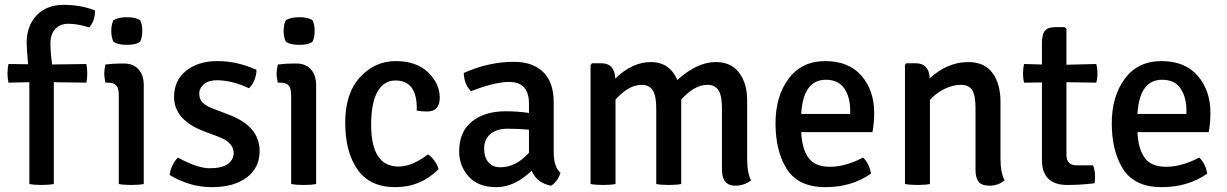

<svg xmlns="http://www.w3.org/2000/svg" viewBox="-20 -759 5062 792"><path d="M101 0V-420L15 -418Q11 -435 11 -456.5Q11 -478 15 -495L96 -494Q90 -556 90 -583Q90 -652 131 -695.5Q172 -739 242.5 -739Q313 -739 372 -716Q372 -672 348 -646Q299 -661 263 -661Q227 -661 207.5 -639Q188 -617 188 -580.5Q188 -544 195 -493L336 -495Q340 -478 340 -456.5Q340 -435 336 -418L202 -420V0Q181 4 151 4Q121 4 101 0Z M448 -587Q439 -605 439 -631.5Q439 -658 448 -676Q469 -688 504 -688Q539 -688 558 -676Q567 -658 567 -631.5Q567 -605 558 -587Q542 -574 504 -574Q466 -574 448 -587ZM573 -408V0Q554 4 521.5 4Q489 4 470 0V-366Q470 -394 460 -406Q450 -418 426 -418H415Q410 -440 410 -455Q410 -470 415 -493Q448 -497 478 -497H492Q530 -497 551.5 -473Q573 -449 573 -408Z M680 -37Q681 -54 691 -75.5Q701 -97 714 -109Q794 -65 844.5 -65Q895 -65 919 -82Q943 -99 944 -127Q944 -172 881 -195L825 -216Q698 -263 698 -359Q698 -427 747.5 -467Q797 -507 877.5 -507Q958 -507 1038 -471Q1038 -451 1029.5 -429Q1021 -407 1007 -395Q937 -428 874 -428Q841 -428 821.5 -412Q802 -396 802 -372.5Q802 -349 816.5 -335Q831 -321 864 -309L924 -286Q1051 -238 1051 -136Q1051 -67 998 -27Q945 13 854 13Q763 13 680 -37Z M1159 -587Q1150 -605 1150 -631.5Q1150 -658 1159 -676Q1180 -688 1215 -688Q1250 -688 1269 -676Q1278 -658 1278 -631.5Q1278 -605 1269 -587Q1253 -574 1215 -574Q1177 -574 1159 -587ZM1284 -408V0Q1265 4 1232.5 4Q1200 4 1181 0V-366Q1181 -394 1171 -406Q1161 -418 1137 -418H1126Q1121 -440 1121 -455Q1121 -470 1126 -493Q1159 -497 1189 -497H1203Q1241 -497 1262.5 -473Q1284 -449 1284 -408Z M1699 -303Q1703 -427 1611 -427Q1563 -427 1537 -380.5Q1511 -334 1511 -244Q1511 -72 1624 -72Q1680 -72 1745 -122Q1759 -114 1772 -96Q1785 -78 1789 -61Q1715 13 1610.5 13Q1506 13 1455 -59.5Q1404 -132 1404 -253Q1404 -374 1465 -440.5Q1526 -507 1612 -507Q1698 -507 1746 -460.5Q1794 -414 1794 -356.5Q1794 -299 1742 -299Q1718 -299 1699 -303Z M2292 -46Q2280 -9 2253 7Q2194 -4 2173 -55Q2103 13 2027.5 13Q1952 13 1913 -31Q1874 -75 1874 -134Q1874 -216 1927 -258Q1980 -300 2066 -300Q2116 -300 2162 -293V-332Q2162 -421 2080 -421Q2022 -421 1923 -383Q1895 -409 1893 -458Q1996 -504 2100 -504Q2177 -504 2220.5 -462Q2264 -420 2264 -337V-132Q2264 -70 2292 -46ZM2044 -69Q2108 -69 2162 -129V-224Q2122 -228 2074.5 -228Q2027 -228 2002 -205.5Q1977 -183 1977 -146.5Q1977 -110 1995 -89.5Q2013 -69 2044 -69Z M2687 -313Q2687 -364 2672.5 -386.5Q2658 -409 2627 -409Q2573 -409 2519 -348V0Q2500 4 2468 4Q2436 4 2416 0V-491L2422 -498H2461Q2515 -498 2518 -435Q2588 -503 2665 -503Q2742 -503 2774 -429Q2855 -503 2933 -503Q2996 -503 3029 -459Q3062 -415 3062 -346V-106Q3062 -45 3078 -15Q3050 7 3013 7Q2958 7 2958 -59V-314Q2958 -365 2943.5 -387Q2929 -409 2898 -409Q2844 -409 2790 -348V0Q2771 4 2738.5 4Q2706 4 2687 0Z M3579 -214H3285Q3288 -146 3314.5 -108.5Q3341 -71 3404 -71Q3467 -71 3540 -109Q3565 -86 3573 -43Q3494 13 3385 13Q3270 13 3223 -66Q3179 -139 3179 -250.5Q3179 -362 3233 -434.5Q3287 -507 3384 -507Q3481 -507 3533.5 -446.5Q3586 -386 3586 -293Q3586 -253 3579 -214ZM3387 -430Q3293 -430 3285 -289H3487V-302Q3487 -359 3462.5 -394.5Q3438 -430 3387 -430Z M4107 -339V-106Q4107 -46 4124 -15Q4097 7 4063 7Q4029 7 4016.5 -9.5Q4004 -26 4004 -59V-313Q4004 -365 3990.5 -387Q3977 -409 3944 -409Q3911 -409 3876.5 -392.5Q3842 -376 3816 -347V0Q3797 4 3765 4Q3733 4 3713 0V-492L3719 -498H3758Q3812 -498 3815 -436Q3889 -503 3974 -503Q4041 -503 4074 -458Q4107 -413 4107 -339Z M4502 -495Q4507 -478 4507 -456Q4507 -434 4502 -418L4379 -420V-121Q4379 -77 4420 -77H4489Q4497 -55 4497 -32.5Q4497 -10 4495 -3Q4437 4 4383 4Q4278 4 4278 -99V-419L4204 -418Q4200 -435 4200 -455.5Q4200 -476 4204 -495L4278 -493V-581Q4278 -617 4290 -632Q4302 -647 4333 -647H4372L4379 -640V-492Z M4966 -214H4672Q4675 -146 4701.5 -108.5Q4728 -71 4791 -71Q4854 -71 4927 -109Q4952 -86 4960 -43Q4881 13 4772 13Q4657 13 4610 -66Q4566 -139 4566 -250.5Q4566 -362 4620 -434.5Q4674 -507 4771 -507Q4868 -507 4920.5 -446.5Q4973 -386 4973 -293Q4973 -253 4966 -214ZM4774 -430Q4680 -430 4672 -289H4874V-302Q4874 -359 4849.5 -394.5Q4825 -430 4774 -430Z"/></svg>

Font: Signika
Style: Regular
Weight: 400
Designer: Anna Giedrys
Foundry: Anna Giedrys
Version: Version 1.001